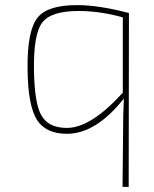

<svg xmlns="http://www.w3.org/2000/svg" viewBox="-20 -512 603 752"><path d="M484 220H460L462 8Q462 -57 465 -126Q356 12 242 12Q160 12 125 -42Q89 -99 88 -242Q86 -393 128 -444Q167 -492 282 -492Q367 -492 485 -461ZM461 -444Q371 -469 288 -469Q179 -469 145 -423Q111 -378 113 -238Q115 -111 140 -64Q167 -11 242 -11Q336 -11 461 -149Z"/></svg>

Font: Taylor Sans Thin
Style: Regular
Weight: 100
Italic angle: -8°
Designer: Natanael Gama
Version: Version 1.001 September 8, 2015